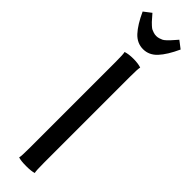

<svg xmlns="http://www.w3.org/2000/svg" viewBox="-282 -774 764 764"><g transform="rotate(45 100.0 -391.5)"><path d="M141.1 -58.1Q141.1 -11.7 144 -2.9Q129.4 2 100.1 2Q70.8 2 56.2 -2.9Q59.1 -11.7 59.1 -58.1V-542Q59.1 -587.4 56.2 -596.2Q73.7 -602.1 100.1 -602.1Q126.5 -602.1 144 -596.2Q141.1 -587.4 141.1 -542ZM207 -760.7Q183.6 -709.5 158.7 -682.6Q133.8 -655.8 100.1 -655.8Q66.4 -655.8 41.5 -682.6Q16.6 -709.5 -6.8 -760.7L24.4 -784.7Q26.9 -782.2 36.4 -771Q45.9 -759.8 48.6 -757.1Q51.3 -754.4 59.3 -746.8Q67.4 -739.3 72.3 -737.1Q77.1 -734.9 84.7 -732.4Q92.3 -730 100.1 -730Q107.9 -730 115.5 -732.4Q123 -734.9 128.2 -737.3Q133.3 -739.7 140.6 -746.6Q147.9 -753.4 151.4 -757.1Q154.8 -760.7 163.6 -770.8Q172.4 -780.8 175.8 -784.7Z"/></g></svg>

Font: Nikodecs
Style: Medium
Weight: 500
Version: Version 0.29